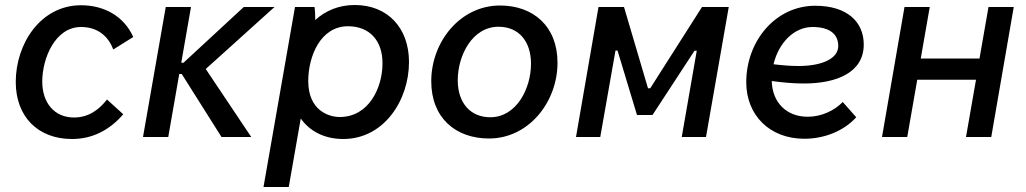

<svg xmlns="http://www.w3.org/2000/svg" viewBox="-20 -548 4103 768"><path d="M268 8C348 8 417 -26 473 -91L408 -150C376 -109 334 -78 276 -78C198 -78 149 -136 149 -222C149 -314 200 -440 304 -440C370 -440 413 -404 433 -350L513 -400C476 -483 397 -527 304 -527C143 -527 43 -374 43 -220C43 -82 131 8 268 8Z M552 0H653L697 -252H707L866 0H985L803 -272L1078 -520H955L714 -297H705L744 -520H643Z M1034 200H1135L1183 -74C1219 -23 1278 8 1353 8C1516 8 1616 -147 1616 -300C1616 -436 1531 -528 1399 -528C1336 -528 1283 -506 1241 -468C1241 -488 1240 -508 1238 -520H1160ZM1339 -80C1295 -80 1213 -106 1213 -224C1213 -323 1262 -443 1372 -443C1457 -443 1510 -387 1510 -295C1510 -195 1454 -80 1339 -80Z M1936 6C2095 6 2210 -140 2210 -297C2210 -444 2112 -526 1980 -526C1821 -526 1705 -381 1705 -223C1705 -77 1802 6 1936 6ZM1941 -79C1861 -79 1811 -137 1811 -227C1811 -326 1869 -441 1974 -441C2055 -441 2104 -383 2104 -293C2104 -194 2046 -79 1941 -79Z M2284 0H2381L2442 -346H2450L2528 -88H2590L2758 -345H2767L2707 0H2804L2895 -520H2788L2581 -195H2572L2476 -520H2374Z M3197 7C3278 7 3355 -24 3405 -79L3351 -140C3318 -106 3266 -81 3211 -81C3125 -81 3069 -139 3067 -224C3110 -218 3153 -214 3195 -214C3329 -214 3435 -259 3435 -370C3435 -461 3368 -525 3241 -525C3082 -525 2965 -384 2965 -219C2965 -87 3059 7 3197 7ZM3074 -291C3095 -378 3157 -440 3230 -440C3302 -440 3333 -409 3333 -364C3333 -313 3267 -284 3174 -284C3141 -284 3107 -287 3074 -291Z M3934 -520 3898 -314H3663L3699 -520H3598L3508 0H3609L3649 -229H3884L3844 0H3945L4035 -520Z"/></svg>

Font: Fixel Text 20240404 Medium
Style: Italic
Weight: 500
Width: 4
Italic angle: -10°
Designer: AlfaBravo + MacPaw
Foundry: Kyrylo Tkachov, Marchela Mozhyna, Serhii Makarenko, Maria Weinstein, Zakhar Kryvoshyya
Version: Version 1.211;Glyphs 3.2 (3225)